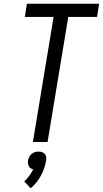

<svg xmlns="http://www.w3.org/2000/svg" viewBox="-20 -755 547 1021"><path d="M155 0 265 -665H112L123 -735H507L496 -665H343L233 0ZM143 246 109 210Q124 196 136 179.5Q148 163 157 145Q149 144 142.5 139.5Q136 135 133 128.5Q130 122 129 114.5Q128 107 129 99Q131 89 135.5 79.5Q140 70 148 63.5Q156 57 165.5 54Q175 51 185 51Q195 51 203.5 54Q212 57 218 63.5Q224 70 225.5 79.5Q227 89 225 99Q222 119 215 139Q208 159 198 178Q188 197 174 214.5Q160 232 143 246Z"/></svg>

Font: Iosevka Oblique
Style: Regular
Weight: 400
Italic angle: -9°
Monospace: yes
Designer: Belleve Invis
Foundry: Belleve Invis
Version: Version 32.5.0; ttfautohint (v1.8.4)